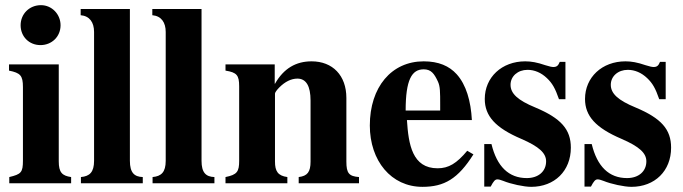

<svg xmlns="http://www.w3.org/2000/svg" viewBox="-20 -711 2652 745"><path d="M256 0V-24C221 -29 208 -42 208 -85V-461H15V-437C59 -428 69 -418 69 -373V-88C69 -42 62 -35 16 -24V0ZM215 -613C215 -656 181 -691 139 -691C94 -691 60 -657 60 -613C60 -569 93 -536 137 -536C181 -536 215 -569 215 -613Z M534 0V-24C501 -25 484 -41 484 -87V-676H293V-652C328 -649 345 -624 345 -587V-87C345 -43 328 -27 294 -24V0Z M812 0V-24C779 -25 762 -41 762 -87V-676H571V-652C606 -649 623 -624 623 -587V-87C623 -43 606 -27 572 -24V0Z M1373 0V-24C1334 -27 1324 -39 1324 -84V-331C1324 -418 1271 -473 1189 -473C1129 -473 1081 -446 1047 -386H1046V-461H855V-437C899 -430 908 -419 908 -376V-87C908 -45 900 -33 855 -24V0H1095V-24C1058 -29 1047 -47 1047 -84V-348C1047 -352 1054 -362 1064 -372C1086 -394 1110 -406 1134 -406C1168 -406 1185 -377 1185 -321V-84C1185 -44 1173 -28 1139 -24V0Z M1688 -282H1554C1554 -402 1578 -442 1624 -442C1653 -442 1665 -425 1679 -395C1688 -376 1688 -355 1688 -303ZM1793 -126C1752 -77 1721 -58 1678 -58C1580 -58 1565 -150 1559 -245H1811C1807 -319 1789 -382 1752 -423C1723 -455 1682 -473 1624 -473C1499 -473 1415 -373 1415 -224C1415 -87 1498 14 1619 14C1704 14 1757 -17 1817 -112Z M2174 -326V-471H2152C2146 -456 2140 -451 2127 -451C2121 -451 2112 -453 2096 -458C2064 -469 2041 -473 2018 -473C1927 -473 1861 -411 1861 -327C1861 -261 1902 -215 2003 -172C2072 -142 2099 -117 2099 -85C2099 -46 2069 -20 2024 -20C1954 -20 1908 -65 1887 -152H1859V13H1884C1895 -8 1901 -15 1910 -15C1915 -15 1923 -13 1933 -9C1962 3 2013 14 2041 14C2132 14 2195 -48 2195 -138C2195 -209 2157 -252 2057 -294C1989 -322 1961 -348 1961 -382C1961 -415 1989 -440 2027 -440C2054 -440 2080 -429 2102 -408C2123 -388 2134 -369 2149 -326Z M2563 -326V-471H2541C2535 -456 2529 -451 2516 -451C2510 -451 2501 -453 2485 -458C2453 -469 2430 -473 2407 -473C2316 -473 2250 -411 2250 -327C2250 -261 2291 -215 2392 -172C2461 -142 2488 -117 2488 -85C2488 -46 2458 -20 2413 -20C2343 -20 2297 -65 2276 -152H2248V13H2273C2284 -8 2290 -15 2299 -15C2304 -15 2312 -13 2322 -9C2351 3 2402 14 2430 14C2521 14 2584 -48 2584 -138C2584 -209 2546 -252 2446 -294C2378 -322 2350 -348 2350 -382C2350 -415 2378 -440 2416 -440C2443 -440 2469 -429 2491 -408C2512 -388 2523 -369 2538 -326Z"/></svg>

Font: XITS Math
Style: Bold
Weight: 700
Designer: MicroPress Inc., with final additions and corrections provided by Coen Hoffman, Elsevier (retired)
Version: Version 1.302